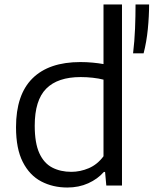

<svg xmlns="http://www.w3.org/2000/svg" viewBox="-20 -828 686 857"><path d="M280.5 9Q216 9 164 -18.2Q112 -45.5 81.8 -104.8Q51.5 -164 51.5 -260Q51.5 -405.5 125 -478.2Q198.5 -551 339 -551Q366.5 -551 393.2 -548.5Q420 -546 442 -542V-808H524.5V0H454.5L449 -60.5H443.5Q416 -29 374 -10Q332 9 280.5 9ZM298.5 -61Q338 -61 376.2 -77.2Q414.5 -93.5 442 -130.5V-472.5Q421 -478 394 -481Q367 -484 340 -484Q237.5 -484 186.2 -432.2Q135 -380.5 135 -267Q135 -189.5 155.5 -144.5Q176 -99.5 213 -80.2Q250 -61 298.5 -61ZM574 -590Q580.5 -644 582.8 -700.8Q585 -757.5 585 -808H645.5Q645.5 -755.5 639.8 -697.8Q634 -640 621 -590Z"/></svg>

Font: Encode Sans SmExp
Style: Regular
Weight: 400
Width: 6
Designer: Multiple Designers
Foundry: Impallari Type
Version: Version 3.002; ttfautohint (v1.8.3) -l 8 -r 50 -G 200 -x 14 